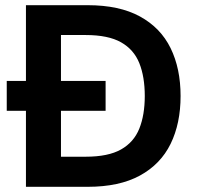

<svg xmlns="http://www.w3.org/2000/svg" viewBox="-20 -720 761 740"><path d="M6 -293V-408H387V-293ZM80 0V-700H318Q440 -700 519.5 -656.5Q599 -613 637.5 -534.5Q676 -456 676 -350Q676 -244 637.5 -165.5Q599 -87 519.5 -43.5Q440 0 318 0ZM215 -116H310Q397 -116 446.5 -144Q496 -172 517 -224.5Q538 -277 538 -350Q538 -424 517 -476.5Q496 -529 446.5 -557Q397 -585 310 -585H215Z"/></svg>

Font: DM Sans 18pt
Style: Bold
Weight: 700
Designer: Colophon Foundry, Jonny Pinhorn
Foundry: Colophon Foundry
Version: Version 4.004;gftools[0.9.30]